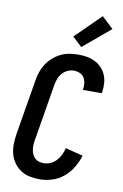

<svg xmlns="http://www.w3.org/2000/svg" viewBox="-106 -1046 712 1113"><g transform="rotate(10 250.0 -489.5)"><path d="M209 8Q179 8 150 2Q121 -4 97.5 -19.5Q74 -35 57.5 -58Q41 -81 33.5 -109Q26 -137 26.5 -167Q27 -197 32 -228L86 -552Q90 -578 98.5 -603Q107 -628 121.5 -650.5Q136 -673 157 -691.5Q178 -710 202 -722Q226 -734 252.5 -738.5Q279 -743 304 -743Q330 -743 355 -739Q380 -735 402.5 -724Q425 -713 442 -695.5Q459 -678 469 -655.5Q479 -633 481 -607.5Q483 -582 479 -555L477 -546H366L367 -551Q370 -569 367.5 -587Q365 -605 356 -619Q347 -633 330.5 -640Q314 -647 296 -647Q276 -647 257 -637.5Q238 -628 225 -611.5Q212 -595 206 -575.5Q200 -556 197 -537L143 -212Q140 -197 139.5 -182.5Q139 -168 141 -154Q143 -140 149 -127Q155 -114 165 -105Q175 -96 188.5 -92Q202 -88 217 -88Q237 -88 256.5 -97Q276 -106 290.5 -122Q305 -138 314 -157Q323 -176 328 -196L431 -170Q420 -134 400 -100Q380 -66 349.5 -40.5Q319 -15 282 -3.5Q245 8 209 8ZM314 -789 258 -841 406 -987 474 -923Z"/></g></svg>

Font: Iosevka
Style: Bold Italic
Weight: 700
Italic angle: -9°
Monospace: yes
Designer: Belleve Invis
Foundry: Belleve Invis
Version: Version 32.5.0; ttfautohint (v1.8.4)